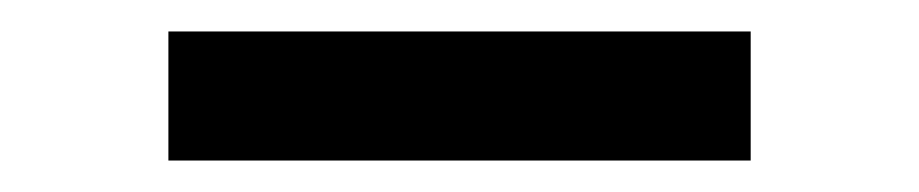

<svg xmlns="http://www.w3.org/2000/svg" viewBox="-20 -330 584 122"><path d="M87 -228C87 -228 87 -310 87 -310C87 -310 457 -310 457 -310C457 -310 457 -228 457 -228C457 -228 87 -228 87 -228Z"/></svg>

Font: Preevio_Regular
Style: Regular
Weight: 500
Designer: Gumpita Rahayu
Foundry: Tokotype Studio
Version: ""